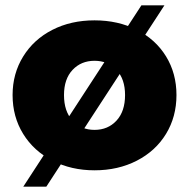

<svg xmlns="http://www.w3.org/2000/svg" viewBox="-20 -627 706 717"><path d="M27 -272Q27 -352 66.5 -416Q106 -480 175.5 -515.5Q245 -551 333 -551Q421 -551 491 -515.5Q561 -480 600 -416.5Q639 -353 639 -272Q639 -191 600 -127Q561 -63 491 -27Q421 9 333 9Q246 9 176 -27Q106 -63 66.5 -127Q27 -191 27 -272ZM447 -272Q447 -332 415 -366Q383 -400 333 -400Q283 -400 251 -366Q219 -332 219 -272Q219 -211 251 -176.5Q283 -142 333 -142Q383 -142 415 -176.5Q447 -211 447 -272ZM508 -607H594L153 70H67Z"/></svg>

Font: Montserrat Alternates ExtraBold
Style: Regular
Weight: 800
Designer: Julieta Ulanovsky
Foundry: Julieta Ulanovsky
Version: Version 7.200